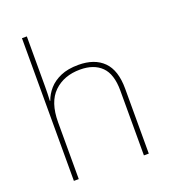

<svg xmlns="http://www.w3.org/2000/svg" viewBox="-138 -861 850 961"><g transform="rotate(-20 286.5 -380.0)"><path d="M116 -496Q116 -474 115.5 -456.5Q115 -439 114 -417H116Q127 -449 151 -476.5Q175 -504 214 -521Q253 -538 309 -538Q395 -538 442 -491Q489 -444 489 -346V0H463V-345Q463 -433 422.5 -473Q382 -513 309 -513Q223 -513 169.5 -461.5Q116 -410 116 -302V0H90V-760H116Z"/></g></svg>

Font: Noto Sans Bengali Thin
Style: Regular
Weight: 100
Designer: Jelle Bosma - Monotype Design Team
Foundry: Monotype Imaging Inc.
Version: Version 2.003; ttfautohint (v1.8.4.7-5d5b)